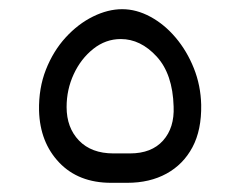

<svg xmlns="http://www.w3.org/2000/svg" viewBox="-20 -399 524 418"><path d="M222 -1Q151 -1 109 -45Q67 -89 65 -158Q64 -207 80 -247.5Q96 -288 123 -317.5Q150 -347 182.5 -363Q215 -379 246 -379Q277 -379 307.5 -362.5Q338 -346 362.5 -317Q387 -288 402 -250.5Q417 -213 418 -171Q419 -116 399 -78.5Q379 -41 342.5 -21Q306 -1 257 -1ZM227 -65H263Q310 -65 335 -93Q360 -121 358 -167Q356 -238 321 -276Q286 -314 243 -314Q210 -314 183 -292.5Q156 -271 140.5 -237.5Q125 -204 125 -166Q125 -121 152 -93Q179 -65 227 -65Z"/></svg>

Font: Rubik Light
Style: Regular
Weight: 300
Designer: Hubert and Fischer
Foundry: Hubert and Fischer
Version: Version 2.300;gftools[0.9.30]